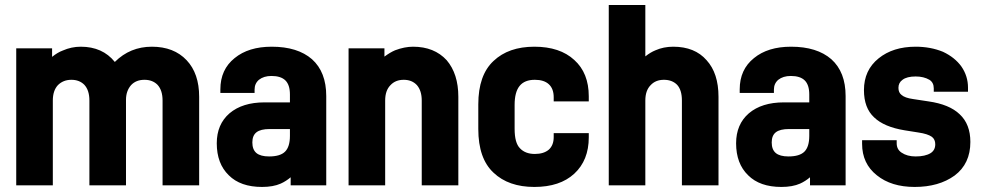

<svg xmlns="http://www.w3.org/2000/svg" viewBox="-20 -720 3862 756"><path d="M185.1 -529.8V-496.1Q207 -513.7 227.1 -521Q261.2 -536.1 297.9 -536.1Q383.8 -536.1 432.1 -476.1Q492.2 -536.1 578.1 -536.1Q664.6 -536.1 714.8 -482.9Q764.2 -430.7 764.2 -338.9V9.8H620.1V-324.2Q620.1 -364.7 600.1 -386.2Q580.6 -405.8 548.8 -405.8Q515.6 -405.8 496.1 -384.8Q476.1 -361.8 476.1 -327.1V9.8H332V-324.2Q332 -364.7 312 -386.2Q292.5 -405.8 261.2 -405.8Q229 -405.8 208 -384.8Q188 -363.3 188 -324.2V9.8H43.9V-529.8Z M1208.5 -486.8Q1264.6 -436.5 1264.6 -341.8V9.8H1124.5V-22Q1106 -6.3 1085.4 2.9Q1055.7 16.1 1011.7 16.1Q926.8 16.1 880.9 -29.8Q833.5 -75.7 833.5 -155.8Q833.5 -230.5 883.8 -273.9Q934.6 -316.9 1021.5 -316.9H1121.6V-348.1Q1121.6 -385.7 1103.8 -403.3Q1085.9 -420.9 1048.8 -420.9Q1018.6 -420.9 999.5 -405.8Q982.4 -391.1 982.4 -367.2V-354H847.7V-368.2Q847.7 -446.3 903.8 -491.2Q958.5 -536.1 1049.8 -536.1Q1151.9 -536.1 1208.5 -486.8ZM1121.6 -185.1V-211.9H1041.5Q1006.3 -211.9 990 -199.2Q973.6 -186.5 973.6 -159.2Q973.6 -130.9 989.7 -117.4Q1005.9 -104 1039.6 -104Q1083.5 -104 1102.5 -123Q1121.6 -142.1 1121.6 -185.1Z M1493.7 -529.8V-497.1Q1516.1 -513.7 1535.6 -522Q1572.8 -536.1 1606.4 -536.1Q1689.9 -536.1 1738.8 -482.9Q1784.7 -429.2 1784.7 -338.9V9.8H1640.6V-324.2Q1640.6 -362.8 1621.6 -384.8Q1602.1 -405.8 1569.8 -405.8Q1537.1 -405.8 1517.6 -384.8Q1496.6 -363.8 1496.6 -324.2V9.8H1352.5V-529.8Z M1923.3 -40Q1863.3 -95.7 1863.3 -211.9V-309.1Q1863.3 -424.3 1923.3 -480Q1982.4 -536.1 2084 -536.1Q2184.6 -536.1 2241.2 -483.9Q2298.3 -432.6 2298.3 -340.8V-320.8H2160.2V-336.9Q2160.2 -370.6 2141.1 -388.2Q2122.1 -405.8 2085.9 -405.8Q2045.4 -405.8 2025.9 -381.6Q2006.3 -357.4 2006.3 -307.1V-212.9Q2006.3 -157.2 2027.3 -136.2Q2048.3 -113.8 2085.9 -113.8Q2121.1 -113.8 2141.1 -130.9Q2160.2 -148.4 2160.2 -180.2V-195.8H2298.3V-179.2Q2298.3 -88.9 2241.2 -36.1Q2184.6 16.1 2084 16.1Q1982.4 16.1 1923.3 -40Z M2521 -700.2V-498Q2541.5 -514.2 2561 -522Q2592.8 -536.1 2630.9 -536.1Q2715.8 -536.1 2762.2 -482.9Q2809.1 -431.6 2809.1 -338.9V9.8H2665V-324.2Q2665 -365.7 2646 -386.2Q2626.5 -405.8 2594.2 -405.8Q2561.5 -405.8 2542 -384.8Q2521 -363.8 2521 -324.2V9.8H2377V-700.2Z M3253.4 -486.8Q3309.6 -436.5 3309.6 -341.8V9.8H3169.4V-22Q3150.9 -6.3 3130.4 2.9Q3100.6 16.1 3056.6 16.1Q2971.7 16.1 2925.8 -29.8Q2878.4 -75.7 2878.4 -155.8Q2878.4 -230.5 2928.7 -273.9Q2979.5 -316.9 3066.4 -316.9H3166.5V-348.1Q3166.5 -385.7 3148.7 -403.3Q3130.9 -420.9 3093.8 -420.9Q3063.5 -420.9 3044.4 -405.8Q3027.3 -391.1 3027.3 -367.2V-354H2892.6V-368.2Q2892.6 -446.3 2948.7 -491.2Q3003.4 -536.1 3094.7 -536.1Q3196.8 -536.1 3253.4 -486.8ZM3166.5 -185.1V-211.9H3086.4Q3051.3 -211.9 3034.9 -199.2Q3018.6 -186.5 3018.6 -159.2Q3018.6 -130.9 3034.7 -117.4Q3050.8 -104 3084.5 -104Q3128.4 -104 3147.5 -123Q3166.5 -142.1 3166.5 -185.1Z M3432.6 -29.8Q3374.5 -75.7 3374.5 -153.8V-168H3510.7V-155.8Q3510.7 -131.8 3529.8 -119.1Q3551.8 -104 3585.4 -104Q3623 -104 3644.5 -117.2Q3662.6 -128.9 3662.6 -151.9Q3662.6 -170.9 3649.4 -181.2Q3632.8 -192.9 3596.7 -198.2L3541.5 -207Q3460.9 -220.2 3421.9 -257.8Q3381.8 -294.9 3381.8 -365.2Q3381.8 -443.8 3439.5 -490.2Q3496.1 -536.1 3585.4 -536.1Q3644 -536.1 3692.9 -516.1Q3739.7 -494.1 3765.6 -458Q3791.5 -420.4 3791.5 -375V-358.9H3656.7V-372.1Q3656.7 -395 3639.6 -405.8Q3617.2 -418.9 3585.4 -418.9Q3550.8 -418.9 3533.7 -405.8Q3517.6 -394.5 3517.6 -374Q3517.6 -355.5 3529.8 -346.2Q3543 -334.5 3574.7 -330.1L3635.7 -320.8Q3718.3 -309.1 3758.8 -270Q3800.8 -231 3800.8 -161.1Q3800.8 -75.2 3738.8 -28.8Q3676.8 16.1 3581.5 16.1Q3489.3 16.1 3432.6 -29.8Z"/></svg>

Font: D-DIN-PRO Heavy
Style: Bold
Weight: 900
Designer: Charles Nix
Foundry: CyberFei
Version: Version 1.000;hotconv 1.0.109;makeotfexe 2.5.65596